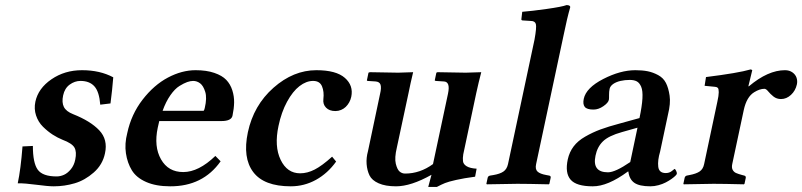

<svg xmlns="http://www.w3.org/2000/svg" viewBox="-20 -718 3134 750"><path d="M67.9 -146 108.4 -147.9Q108.4 -81.5 127.4 -55.2Q146.5 -28.8 201.2 -28.8Q215.8 -28.8 230 -35.2Q244.1 -41.5 256.8 -56.9Q269.5 -72.3 273.9 -94.2Q280.3 -125 270.8 -141.6Q261.2 -158.2 224.6 -171.9Q205.1 -179.7 185.8 -192.1Q166.5 -204.6 147.9 -222.9Q129.4 -241.2 120.8 -267.1Q112.3 -293 118.2 -320.8Q129.4 -373 181.2 -408.4Q232.9 -443.8 300.3 -443.8Q370.6 -443.8 422.4 -416Q418.5 -366.2 411.6 -314L371.6 -309.1Q367.7 -359.9 348.6 -380.9Q329.6 -401.9 294.4 -401.9Q272 -401.9 252.2 -387.5Q232.4 -373 226.6 -345.2Q220.7 -317.9 229.5 -300.3Q238.3 -282.7 265.6 -272Q333.5 -245.1 367.7 -209Q401.9 -172.9 390.1 -119.1Q380.9 -74.7 346.2 -44.2Q311.5 -13.7 271.7 -2Q231.9 9.8 189.9 9.8Q167.5 9.8 122.1 3.7Q76.7 -2.4 49.3 -2Q61 -56.6 67.9 -146Z M615.2 -285.2H775.4Q777.8 -287.1 779.8 -295.9Q789.1 -335.4 781.7 -359.1Q774.4 -382.8 762 -392.3Q749.5 -401.9 734.4 -401.9Q724.1 -401.9 711.4 -397.5Q698.7 -393.1 680.9 -382.1Q663.1 -371.1 645.5 -345.9Q627.9 -320.8 615.2 -285.2ZM821.3 -108.9 841.8 -87.9Q772.5 10.3 644.5 9.8Q589.4 9.8 551 -7.1Q512.7 -23.9 495.1 -52.7Q477.5 -81.5 471.9 -119.1Q466.3 -156.7 477.1 -198.2Q492.7 -271.5 537.1 -328.9Q581.5 -386.2 636 -415Q690.4 -443.8 744.1 -443.8Q786.6 -443.8 817.1 -433.3Q847.7 -422.9 863.8 -406Q879.9 -389.2 887.5 -365.2Q895 -341.3 894.5 -317.4Q894 -293.5 888.2 -266.1Q883.8 -245.1 844.7 -245.1H602.1Q599.1 -231.4 596.2 -219.2Q580.6 -145.5 608.9 -95.7Q637.2 -45.9 695.8 -45.9Q755.9 -45.9 821.3 -108.9Z M1293 -86.9Q1260.3 -41 1214.4 -15.6Q1168.5 9.8 1115.7 9.8Q1011.2 9.8 969.2 -45.9Q927.2 -101.6 948.2 -201.2Q970.7 -306.6 1048.3 -375.2Q1126 -443.8 1215.8 -443.8Q1293 -443.8 1327.1 -413.8Q1361.3 -383.8 1352.1 -339.8Q1349.6 -328.1 1344 -318.1Q1338.4 -308.1 1330.6 -300.5Q1322.8 -293 1312.3 -288.6Q1301.8 -284.2 1290 -284.2Q1266.6 -284.2 1253.7 -297.4Q1240.7 -310.5 1243.2 -331.1Q1246.6 -359.9 1237.8 -380.9Q1229 -401.9 1203.1 -401.9Q1176.3 -401.9 1149.9 -381.6Q1123.5 -361.3 1101.3 -320.6Q1079.1 -279.8 1067.9 -226.1Q1050.8 -146.5 1076.2 -93.8Q1101.6 -41 1152.3 -41Q1180.7 -41 1209.2 -55.7Q1237.8 -70.3 1277.3 -106Z M1789.6 -115.2Q1787.1 -100.1 1788.6 -88.1Q1790 -76.2 1803.2 -68.4Q1816.4 -60.5 1841.8 -59.1L1835.9 -27.8Q1792 -22 1761.7 -15.1Q1731.4 -8.3 1718.3 -2.9Q1705.1 2.4 1686.5 12.2H1652.8L1665.5 -35.2Q1585.4 9.8 1526.9 9.8Q1485.4 9.8 1459 -2Q1432.6 -13.7 1423.3 -33Q1414.1 -52.2 1412.1 -76.9Q1410.2 -101.6 1417.5 -127.9L1464.8 -352.1Q1470.2 -374.5 1466.6 -386.7Q1462.9 -398.9 1446.3 -399.9L1415.5 -401.9L1413.1 -403.8L1419.4 -434.1L1424.8 -436Q1503.4 -434.1 1535.6 -434.1L1593.8 -436Q1583 -391.1 1575.7 -354L1530.3 -142.1Q1520.5 -101.1 1526.1 -78.4Q1531.7 -55.7 1541 -47.9Q1550.3 -40 1562.5 -40Q1620.6 -40 1671.4 -77.1L1730 -352.1Q1740.2 -399.9 1712.4 -399.9L1681.6 -401.9L1678.2 -403.8L1684.6 -434.1L1689 -436Q1772.5 -434.1 1799.3 -434.1L1859.9 -436Q1849.1 -394.5 1840.3 -354Z M2067.9 -563Q2076.7 -611.8 2073.2 -624Q2069.8 -636.2 2053.2 -636.2L2021.5 -638.2Q2016.1 -638.7 2016.6 -643.1L2020 -671.9Q2057.1 -674.8 2116 -683.1Q2174.8 -691.4 2193.4 -698.2Q2200.7 -698.2 2204.6 -695.6Q2208.5 -692.9 2207 -688Q2195.3 -647.9 2182.1 -583L2074.2 -77.1Q2069.8 -57.1 2079.6 -47.9Q2089.4 -38.6 2114.3 -34.2L2125 -32.2Q2132.8 -30.8 2130.9 -22.9L2126 0L2123.5 2Q2040 0 2001 0L1881.8 2L1879.9 0L1884.8 -22.9Q1886.2 -30.8 1895 -32.2L1907.2 -34.2Q1933.1 -38.6 1946.5 -47.9Q1960 -57.1 1964.4 -77.1Z M2432.6 -47.9Q2353.5 10.3 2295.4 9.8Q2231.4 9.8 2209 -16.1Q2186.5 -42 2197.8 -95.2Q2204.1 -124 2220.7 -146Q2237.3 -168 2265.9 -184.3Q2294.4 -200.7 2325.2 -212.2Q2356 -223.6 2401.9 -235.8L2478 -256.8Q2487.8 -303.2 2489.5 -333.5Q2491.2 -363.8 2484.6 -379.2Q2478 -394.5 2467.5 -400.1Q2457 -405.8 2439.9 -405.8Q2420.9 -405.8 2403.8 -401.9Q2386.7 -397.9 2375.2 -389.9Q2363.8 -381.8 2361.3 -371.1Q2358.9 -359.9 2359.1 -346.4Q2359.4 -333 2358.4 -328.1Q2356 -316.4 2336.9 -303.2Q2317.9 -290 2298.3 -290Q2272.5 -290 2264.2 -300.5Q2255.9 -311 2260.3 -332Q2269.5 -375 2336.4 -409.4Q2403.3 -443.8 2461.9 -443.8Q2488.8 -443.8 2509.8 -439.7Q2530.8 -435.5 2551 -424.6Q2571.3 -413.6 2581.3 -394Q2591.3 -374.5 2595.7 -344.2Q2600.1 -314 2589.4 -271L2558.6 -126Q2548.3 -91.3 2551.3 -66.7Q2554.2 -42 2580.6 -42Q2594.7 -42 2604.5 -50Q2614.3 -58.1 2614.7 -58.1Q2617.7 -58.1 2621.3 -50.5Q2625 -43 2623.5 -38.1Q2623 -36.1 2617.9 -31Q2612.8 -25.9 2602.8 -18.8Q2592.8 -11.7 2580.6 -5.4Q2568.4 1 2552.2 5.4Q2536.1 9.8 2520.5 9.8Q2477.1 9.8 2457.5 -4.2Q2438 -18.1 2434.6 -47.9ZM2441.9 -85 2470.2 -219.2 2409.7 -202.1Q2357.4 -187.5 2335.2 -165.8Q2313 -144 2306.2 -109.9Q2292.5 -44.9 2355 -44.9Q2383.3 -44.9 2441.9 -85Z M2905.3 -380.9Q2980 -443.8 3046.4 -443.8Q3063.5 -443.8 3075.4 -435.3Q3087.4 -426.8 3091.6 -414.1Q3095.7 -401.4 3092.8 -388.2Q3087.4 -363.8 3069.8 -347.4Q3052.2 -331.1 3030.8 -331.1Q3013.7 -331.1 3001.2 -341.1Q2988.8 -351.1 2980.7 -361.1Q2972.7 -371.1 2965.8 -371.1Q2947.8 -371.1 2926.3 -357.9Q2896.5 -339.8 2885.3 -288.1L2840.3 -77.1Q2837.4 -63.5 2841.8 -54.9Q2846.2 -46.4 2854.5 -42.5Q2862.8 -38.6 2879.4 -34.2L2887.2 -32.2Q2894.5 -30.3 2893.1 -22.9L2888.2 0L2885.7 2Q2806.2 0 2767.1 0L2650.9 2L2649.4 0L2654.3 -22.9Q2655.8 -30.3 2663.1 -32.2L2673.3 -34.2Q2699.7 -39.1 2713.1 -48.3Q2726.6 -57.6 2730.5 -77.1L2782.2 -320.8Q2787.6 -344.7 2787.6 -357.9Q2787.6 -371.1 2783.9 -374.8Q2780.3 -378.4 2772.9 -378.9L2732.4 -382.8L2737.8 -417Q2863.3 -432.6 2912.1 -446.8Q2917 -445.8 2918.5 -443.8L2903.3 -380.9Z"/></svg>

Font: Linux Libertine Slanted
Style: Semibold Slanted
Weight: 600
Designer: Philipp H. Poll
Foundry: Philipp H. Poll
Version: Version 5.1.1